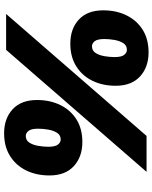

<svg xmlns="http://www.w3.org/2000/svg" viewBox="78 -828 760 957"><g transform="rotate(-90 458.5 -350.0)"><path d="M80 0 688 -700H867L259 0ZM228 -320Q155 -320 108.5 -362.5Q62 -405 62 -484Q62 -549 87 -600Q112 -651 159 -680.5Q206 -710 272 -710Q346 -710 392 -667.5Q438 -625 438 -546Q438 -481 413 -430Q388 -379 341.5 -349.5Q295 -320 228 -320ZM241 -428Q263 -428 274.5 -446Q286 -464 290.5 -490.5Q295 -517 295 -540Q295 -575 284 -588.5Q273 -602 259 -602Q237 -602 225.5 -584Q214 -566 209.5 -540Q205 -514 205 -490Q205 -455 216 -441.5Q227 -428 241 -428ZM675 10Q602 10 555.5 -32.5Q509 -75 509 -154Q509 -219 534 -270Q559 -321 606 -350.5Q653 -380 719 -380Q793 -380 839 -337.5Q885 -295 885 -216Q885 -151 860 -100Q835 -49 788.5 -19.5Q742 10 675 10ZM688 -98Q710 -98 721.5 -116Q733 -134 737.5 -160.5Q742 -187 742 -210Q742 -245 731 -258.5Q720 -272 706 -272Q684 -272 672.5 -254Q661 -236 656.5 -210Q652 -184 652 -160Q652 -125 663 -111.5Q674 -98 688 -98Z"/></g></svg>

Font: Montserrat Thin Black
Style: Italic
Weight: 900
Italic angle: -11.3°
Version: Version 9.000